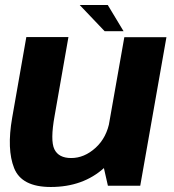

<svg xmlns="http://www.w3.org/2000/svg" viewBox="-20 -741 694 766"><path d="M410.5 0H539.5L644 -592.5H476L388.5 -97ZM253 -593H85L28.5 -271Q6.5 -145 36.5 -70Q66.5 5 182.5 5Q311.5 5 395.8 -71.5Q480 -148 494 -226L418 -261Q406.5 -192.5 361.5 -151.5Q316.5 -110.5 264 -110.5Q214 -110.5 197 -145.5Q180 -180.5 198 -279.5ZM397.5 -616.5H473L410 -721H298Z"/></svg>

Font: Anybody
Style: Bold Italic
Weight: 700
Italic angle: -10°
Designer: Tyler Finck
Foundry: Etcetera Type Company
Version: Version 1.113;gftools[0.9.25]